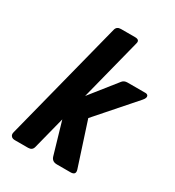

<svg xmlns="http://www.w3.org/2000/svg" viewBox="-178 -847 870 953"><g transform="rotate(30 257.0 -370.5)"><path d="M246.1 -364.3 365.7 -514.6Q376 -527.3 395 -527.3H497.6Q508.3 -527.3 512.7 -520Q518.1 -508.8 502.4 -491.2L314.5 -277.3L395 -29.3Q404.3 0 372.6 0H295.4Q281.2 0 272.9 -5.4Q263.2 -11.7 259.3 -24.4L206.1 -207L158.7 -21.5Q153.3 0 129.4 0H54.2Q41.5 0 34.7 -5.9Q24.4 -14.6 28.8 -31.2L204.6 -719.7Q210 -741.2 233.9 -741.2H314.9Q342.3 -741.2 336.4 -718.8Z"/></g></svg>

Font: Allan
Style: Bold
Weight: 500
Italic angle: -14.3°
Version: Version 1.002